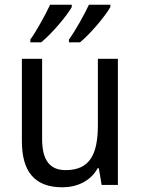

<svg xmlns="http://www.w3.org/2000/svg" viewBox="-20 -786 599 816"><path d="M449 -756V-766H358C340 -727 302 -658 273 -618V-606H320C363 -641 428 -718 449 -756ZM285 -756V-766H193C174 -725 138 -659 109 -618V-606H155C201 -644 263 -717 285 -756ZM481 -536H396V-255C396 -129 361 -63 259 -63C191 -63 159 -106 159 -195V-536H73V-186C73 -56 128 10 245 10C307 10 365 -16 395 -71H400L412 0H481Z"/></svg>

Font: Noto Sans Devanagari SemiCondensed
Style: Regular
Weight: 400
Width: 4
Designer: Jelle Bosma - Monotype Design Team
Foundry: Monotype Imaging Inc.
Version: Version 2.004